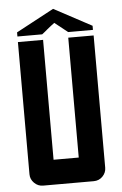

<svg xmlns="http://www.w3.org/2000/svg" viewBox="-58 -887 588 927"><g transform="rotate(-5 236.5 -423.0)"><path d="M113 0Q88 0 70 -18Q52 -36 52 -60V-701H174V-120H296V-701H419V-60Q419 -36 401.5 -18Q384 0 358 0ZM235 -778Q226 -771 217 -764.5Q208 -758 199 -750Q193 -745 186 -739Q179 -733 172 -728H52V-748L235 -846L418 -748V-728H298Z"/></g></svg>

Font: Tschichold
Style: Bold
Weight: 700
Designer: Peter Wiegel
Foundry: Peter Wiegel
Version: Version 1.000; ttfautohint (v1.3)